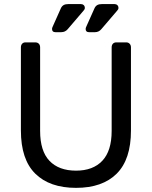

<svg xmlns="http://www.w3.org/2000/svg" viewBox="-20 -907 740 937"><path d="M82 -270V-675.8Q82 -687 88.1 -693.6Q94.2 -700.2 104 -700.2H151.9Q163.1 -700.2 169.4 -693.6Q175.8 -687 175.8 -675.8V-268.1Q175.8 -169.9 221.4 -122.1Q267.1 -74.2 351.1 -74.2Q434.1 -74.2 479.5 -122.6Q524.9 -170.9 524.9 -268.1V-675.8Q524.9 -687 531 -693.6Q537.1 -700.2 547.9 -700.2H596.2Q606 -700.2 612.5 -693.6Q619.1 -687 619.1 -675.8V-270Q619.1 -128.9 549.6 -59.6Q480 9.8 351.1 9.8Q222.2 9.8 152.1 -59.6Q82 -128.9 82 -270ZM233.9 -766.1Q233.9 -771 238.8 -780.8L277.8 -868.2Q282.7 -877.9 291.3 -882.6Q299.8 -887.2 314.9 -887.2H374Q382.8 -887.2 388.4 -882.1Q394 -877 394 -868.2Q394 -861.3 387.7 -855L310.1 -764.2Q297.9 -750 278.8 -750H250Q233.9 -750 233.9 -766.1ZM397.9 -766.1Q397.9 -771 402.8 -780.8L441.9 -868.2Q446.8 -877.9 455.3 -882.6Q463.9 -887.2 479 -887.2H538.1Q546.9 -887.2 552.5 -882.1Q558.1 -877 558.1 -868.2Q558.1 -861.3 551.8 -855L474.1 -764.2Q461.9 -750 443.8 -750H414.1Q397.9 -750 397.9 -766.1Z"/></svg>

Font: Rubik AZ
Style: Regular
Weight: 400
Designer: Hubert and Fischer
Foundry: Hubert & Fischer
Version: Version 2.000